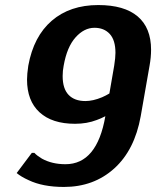

<svg xmlns="http://www.w3.org/2000/svg" viewBox="-20 -730 618 760"><path d="M93 -17Q64 -30 46 -45L106 -125H116Q126 -114 146 -102Q186 -80 239 -80Q364 -80 397 -270Q380 -261 363 -255Q324 -240 277 -240Q186 -240 136.5 -285.5Q87 -331 87 -415Q87 -437 92 -470Q113 -586 185 -648Q257 -710 369 -710Q472 -710 525 -665Q578 -620 578 -533Q578 -503 572 -470L537 -270Q513 -136 432 -63Q351 10 233 10Q149 10 93 -17ZM384 -345Q400 -352 413 -360L432 -470Q437 -502 437 -521Q437 -571 414.5 -595.5Q392 -620 354 -620Q313 -620 279 -582Q245 -544 232 -470Q228 -450 228 -429Q228 -379 251.5 -354.5Q275 -330 318 -330Q348 -330 384 -345Z"/></svg>

Font: Scada
Style: Bold Italic
Weight: 700
Italic angle: -10°
Version: Version 4.000